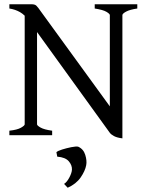

<svg xmlns="http://www.w3.org/2000/svg" viewBox="-20 -635 689 902"><path d="M625 -595Q590 -590 572.5 -580.5Q555 -571 555 -564V-16L496 -35V-564Q496 -570 480 -579.5Q464 -589 425 -595V-615H625ZM555 15Q530 12 516 4.5Q502 -3 496 -11L116 -537Q97 -565 74 -578Q51 -591 24 -595V-615H128Q143 -615 150 -609Q157 -603 175 -577L497 -134Q504 -124 517.5 -106Q531 -88 543 -73.5Q555 -59 555 -59ZM24 0V-21Q61 -25 78.5 -35Q96 -45 96 -51V-584L154 -597V-51Q154 -45 171 -35.5Q188 -26 225 -21V0ZM298 247 281 229Q294 221 305.5 199.5Q317 178 318 162Q319 141 303 122.5Q287 104 249 101L245 80Q251 74 271.5 67.5Q292 61 314.5 56.5Q337 52 347 54Q372 65 380.5 92.5Q389 120 385 141Q380 168 359 198.5Q338 229 298 247Z"/></svg>

Font: ChillKai
Style: Regular
Weight: 400
Designer: ChillType
Foundry: 寒蝉字型
Version: Version 2.000